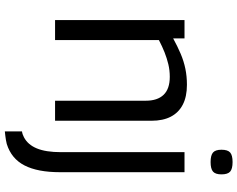

<svg xmlns="http://www.w3.org/2000/svg" viewBox="-114 -661 983 795"><g transform="rotate(90 377.5 -263.5)"><path d="M63 0V-536H139V-489Q172 -507 202.5 -520Q233 -533 264.5 -539.5Q296 -546 331 -546Q380 -546 413 -529Q446 -512 463 -479.5Q480 -447 480 -399V0H397V-376Q397 -424 372.5 -449.5Q348 -475 298 -475Q271 -475 246 -469Q221 -463 197 -453.5Q173 -444 146 -430V0ZM693 -536V-20Q693 72 665 126.5Q637 181 576 200Q568 202 559.5 203.5Q551 205 542 206Q533 207 524 208V137Q531 136 536.5 134Q542 132 548 129Q579 113 594.5 75.5Q610 38 610 -24V-536ZM651 -644Q623 -644 611.5 -654Q600 -664 600 -689Q600 -715 611.5 -725Q623 -735 651 -735Q679 -735 690.5 -725Q702 -715 702 -689Q702 -664 690.5 -654Q679 -644 651 -644Z"/></g></svg>

Font: Georama ExtraCondensed Thin
Style: Regular
Weight: 400
Version: Version 1.001